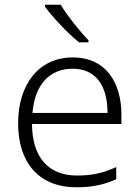

<svg xmlns="http://www.w3.org/2000/svg" viewBox="-20 -879 592 816"><path d="M238 -859H171V-851C200 -810 266 -739 316 -699H356V-708C318 -747 264 -815 238 -859ZM290 -635C142 -635 57 -517 57 -355C57 -188 145 -83 305 -83C373 -83 421 -94 474 -117V-169C415 -143 373 -133 307 -133C185 -133 117 -211 116 -352H496V-391C496 -533 426 -635 290 -635ZM289 -587C390 -587 437 -511 437 -399H118C128 -520 191 -587 289 -587Z"/></svg>

Font: Noto Sans Telugu UI Light
Style: Regular
Weight: 300
Designer: Jelle Bosma - Monotype Design Team
Foundry: Monotype Imaging Inc.
Version: Version 2.005